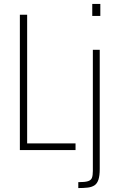

<svg xmlns="http://www.w3.org/2000/svg" viewBox="-20 -763 600 976"><path d="M81 0V-688H118V-34H364V0ZM449 -682V-743H490V-682ZM378 193V163Q412 163 427.5 158Q443 153 447.5 140.5Q452 128 452 106V-510H487V96Q487 130 480.5 150Q474 170 460.5 179Q447 188 426.5 190.5Q406 193 378 193Z"/></svg>

Font: Saira Condensed Thin
Style: Regular
Weight: 250
Width: 3
Designer: Hector Gatti with collaboration of the Omnibus-Type team
Foundry: Omnibus-Type
Version: Version 1.101